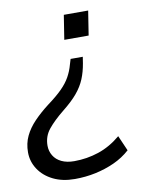

<svg xmlns="http://www.w3.org/2000/svg" viewBox="-100 -544 621 792"><g transform="rotate(-10 210.5 -148.5)"><path d="M150 189Q98 189 59.5 170Q21 151 -0.5 118.5Q-22 86 -22 47Q-22 10 -7.5 -20.5Q7 -51 33.5 -78.5Q60 -106 94 -132Q132 -160 155 -183Q178 -206 191 -229.5Q204 -253 211 -279L218 -302H269L265 -276Q259 -240 247 -211Q235 -182 212.5 -155Q190 -128 151 -97Q110 -64 86 -34.5Q62 -5 62 34Q62 57 73.5 76Q85 95 107 105.5Q129 116 160 116Q213 116 262.5 99.5Q312 83 356 46L384 110Q354 137 316.5 154Q279 171 237 180Q195 189 150 189ZM206 -384 222 -486H324L308 -384Z"/></g></svg>

Font: Nunito Sans 12pt
Style: Italic
Weight: 400
Italic angle: -9°
Designer: Vernon Adams
Foundry: Vernon Adams
Version: Version 3.101;gftools[0.9.27]